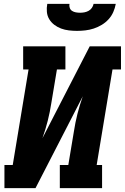

<svg xmlns="http://www.w3.org/2000/svg" viewBox="-20 -975 647 995"><path d="M3 0V-120H46L128 -615H100V-735H319V-615H275L246 -441Q239 -395 227.5 -349.5Q216 -304 200 -259L445 -735H607V-615H563L481 -120H509V0H290V-120H334L363 -294Q370 -340 381.5 -385.5Q393 -431 409 -476L164 0ZM379 -815Q358 -815 337 -817.5Q316 -820 297 -827Q278 -834 262 -846Q246 -858 235.5 -875Q225 -892 223 -913Q221 -934 225 -955H340Q338 -944 341.5 -934Q345 -924 353.5 -918.5Q362 -913 373 -911Q384 -909 395 -909Q406 -909 417 -911Q428 -913 438.5 -918.5Q449 -924 456 -934Q463 -944 465 -955H580Q576 -933 567 -912.5Q558 -892 542.5 -875Q527 -858 507 -846Q487 -834 465.5 -827Q444 -820 422 -817.5Q400 -815 379 -815Z"/></svg>

Font: Iosevka Etoile Heavy Oblique
Style: Regular
Weight: 900
Italic angle: -9°
Designer: Belleve Invis
Foundry: Belleve Invis
Version: Version 15.5.2; ttfautohint (v1.8.4)